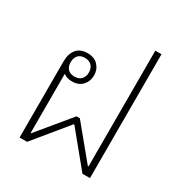

<svg xmlns="http://www.w3.org/2000/svg" viewBox="-173 -870 943 997"><g transform="rotate(30 298.5 -371.5)"><path d="M86 -455Q86 -502 108 -529Q130 -556 174 -556Q215 -556 237.5 -531.5Q260 -507 260 -472Q260 -437 237.5 -412.5Q215 -388 175 -388Q144 -388 124 -404V-48H126L287 -243H307L467 -49H471V-743H508V0H463L299 -200H295L131 0H86ZM174 -416Q200 -416 214.5 -431.5Q229 -447 229 -472Q229 -497 214.5 -512.5Q200 -528 174 -528Q147 -528 133.5 -512.5Q120 -497 120 -472Q120 -447 133.5 -431.5Q147 -416 174 -416Z"/></g></svg>

Font: Noto Sans Thai Looped ExtLight
Style: Regular
Weight: 200
Designer: Sasikarn Vongin, Ben Mitchell
Foundry: The Fontpad Ltd
Version: Version 1.00